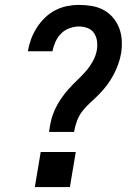

<svg xmlns="http://www.w3.org/2000/svg" viewBox="-20 -763 540 783"><path d="M180 -225Q183 -249 188.5 -272Q194 -295 204.5 -317.5Q215 -340 229 -360.5Q243 -381 260 -400Q277 -419 295.5 -436.5Q314 -454 330.5 -473Q347 -492 359 -514Q371 -536 375 -559Q378 -578 375.5 -596Q373 -614 363.5 -628Q354 -642 337.5 -648.5Q321 -655 302 -655Q283 -655 263.5 -648Q244 -641 229.5 -626.5Q215 -612 206.5 -593Q198 -574 194 -555Q194 -555 194 -554.5Q194 -554 194 -554H94Q94 -555 94 -555.5Q94 -556 94 -556Q98 -580 107 -604Q116 -628 130 -650Q144 -672 163 -690.5Q182 -709 205 -721Q228 -733 253 -738Q278 -743 302 -743Q329 -743 355 -738.5Q381 -734 403 -722Q425 -710 441 -691Q457 -672 466 -648.5Q475 -625 476.5 -599Q478 -573 474 -546Q470 -523 462 -501Q454 -479 443 -458Q432 -437 417.5 -417.5Q403 -398 386 -380.5Q369 -363 350.5 -346.5Q332 -330 317 -311Q302 -292 294 -270Q286 -248 282 -225ZM122 0 146 -143H289L265 0Z"/></svg>

Font: Iosevka SS04 Semibold Oblique
Style: Regular
Weight: 600
Italic angle: -9°
Monospace: yes
Designer: Belleve Invis
Foundry: Belleve Invis
Version: Version 19.0.0; ttfautohint (v1.8.4)